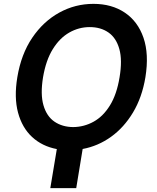

<svg xmlns="http://www.w3.org/2000/svg" viewBox="-20 -757 801 980"><path d="M722.2 -362.8Q705.1 -259.8 658.9 -182.9Q612.8 -106 546.6 -58.6Q480.5 -11.2 401.9 3.4L369.1 203.1H236.8L270 3.9Q195.3 -10.3 144 -57.6Q92.8 -105 72 -182.4Q51.3 -259.8 68.4 -362.8Q87.9 -480.5 144.5 -564.2Q201.2 -647.9 282.5 -692.6Q363.8 -737.3 457 -737.3Q550.3 -737.3 616.9 -692.6Q683.6 -647.9 712.4 -564.2Q741.2 -480.5 722.2 -362.8ZM590.3 -362.8Q605 -450.2 589.1 -506.8Q573.2 -563.5 533.7 -591.1Q494.1 -618.7 438 -618.7Q382.3 -618.7 333.5 -590.8Q284.7 -563 249.5 -506.3Q214.4 -449.7 199.7 -362.8Q185.5 -275.9 201.9 -219.5Q218.3 -163.1 258.1 -136Q297.9 -108.9 353.5 -108.4Q409.2 -108.9 458 -136Q506.8 -163.1 541.5 -219.5Q576.2 -275.9 590.3 -362.8Z"/></svg>

Font: Inter Semi Bold
Style: Italic
Weight: 600
Italic angle: -9.39999°
Designer: Rasmus Andersson
Foundry: rsms
Version: Version 4.000;git-3c8e0fc